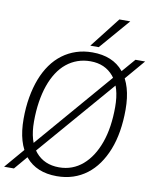

<svg xmlns="http://www.w3.org/2000/svg" viewBox="-103 -992 873 1076"><g transform="rotate(10 333.0 -454.0)"><path d="M671 -710 556 -575 555 -576 138 -92H136L51 8H-5L112 -129L114 -128L528 -610H530L616 -710ZM294 9Q179 9 117.5 -64Q56 -137 56 -275Q56 -340 66 -398Q76 -456 94.5 -504Q113 -552 140 -590Q167 -628 202.5 -654.5Q238 -681 280.5 -695Q323 -709 372 -709Q488 -709 549 -635.5Q610 -562 610 -425Q610 -360 600.5 -302Q591 -244 572 -196Q553 -148 526 -110Q499 -72 464 -45.5Q429 -19 386.5 -5Q344 9 294 9ZM298 -42Q337 -42 370.5 -54.5Q404 -67 432 -91Q460 -115 482 -149Q504 -183 519.5 -226.5Q535 -270 542.5 -321Q550 -372 550 -429Q550 -542 501.5 -600Q453 -658 370 -658Q331 -658 297 -646Q263 -634 234.5 -611Q206 -588 184 -554Q162 -520 147 -477Q132 -434 124 -382Q116 -330 116 -271Q116 -158 165 -100Q214 -42 298 -42ZM353 -744 488 -917H550L401 -744Z"/></g></svg>

Font: Georama ExtraCondensed Thin Light
Style: Italic
Weight: 300
Italic angle: -9°
Version: Version 1.001